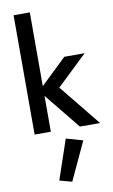

<svg xmlns="http://www.w3.org/2000/svg" viewBox="-117 -838 728 1236"><g transform="rotate(-10 247.5 -219.5)"><path d="M171 -780H65V0H171ZM142 -270 361 0H493L274 -270L473 -460H340ZM367 91 258 60 170 319 251 341Z"/></g></svg>

Font: NM-font
Style: Medium
Weight: 500
Designer: ""
Foundry: ""
Version: ""